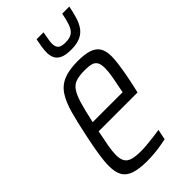

<svg xmlns="http://www.w3.org/2000/svg" viewBox="-226 -774 842 842"><g transform="rotate(-45 195.0 -352.5)"><path d="M153 8Q104 8 74 -2Q44 -12 31 -34.5Q18 -57 18 -95Q18 -124 24 -163Q30 -202 41 -254Q56 -327 70 -377.5Q84 -428 104.5 -459Q125 -490 159 -504Q193 -518 247 -518Q291 -518 317 -509Q343 -500 355 -480.5Q367 -461 367 -428Q367 -409 363.5 -382.5Q360 -356 354 -323.5Q348 -291 340 -256L335 -235H94Q85 -192 79.5 -161Q74 -130 74 -108Q74 -82 83 -67.5Q92 -53 112 -47.5Q132 -42 165 -42Q182 -42 203 -44Q224 -46 245 -48.5Q266 -51 284 -54L274 -6Q260 -3 240 0.5Q220 4 197 6Q174 8 153 8ZM104 -282H290L293 -300Q299 -328 304.5 -358.5Q310 -389 310 -411Q310 -436 302.5 -448Q295 -460 280 -464Q265 -468 241 -468Q208 -468 187 -461.5Q166 -455 152.5 -435.5Q139 -416 128 -379.5Q117 -343 104 -282ZM262 -573Q229 -573 210.5 -581.5Q192 -590 184.5 -605Q177 -620 177 -640Q177 -656 180 -674.5Q183 -693 187 -713H230Q227 -694 224 -678.5Q221 -663 221 -651Q221 -632 231 -622.5Q241 -613 266 -613Q295 -613 309.5 -624Q324 -635 332 -658Q340 -681 346 -713H390Q384 -683 376.5 -657.5Q369 -632 356 -613Q343 -594 320.5 -583.5Q298 -573 262 -573Z"/></g></svg>

Font: Saira Condensed Light
Style: Italic
Weight: 300
Width: 3
Italic angle: -12°
Designer: Hector Gatti with collaboration of the Omnibus-Type team
Foundry: Omnibus-Type
Version: Version 1.101